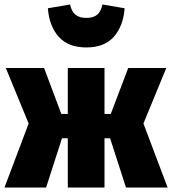

<svg xmlns="http://www.w3.org/2000/svg" viewBox="-31 -838 769 858"><path d="M712 -534 610 -286 718 0H532L461 -220H436V0H272V-220H246L175 0H-11L97 -286L-5 -534H166L243 -329H272V-534H436V-329H464L542 -534ZM183 -801 282 -818Q289 -786 306.5 -772Q324 -758 355 -758Q386 -758 403 -772Q420 -786 427 -818L526 -801Q520 -722 478 -674Q436 -626 355 -626Q274 -626 231.5 -673.5Q189 -721 183 -801Z"/></svg>

Font: Fira Sans Condensed Black
Style: Regular
Weight: 900
Width: 3
Designer: Carrois Corporate & Edenspiekermann AG
Foundry: Carrois Corporate GbR & Edenspiekermann AG
Version: Version 4.203